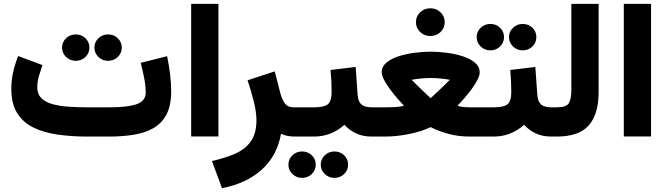

<svg xmlns="http://www.w3.org/2000/svg" viewBox="-20 -707 3456 994"><path d="M544.9 0H432.1Q349.1 0 277.6 -10.3Q206.1 -20.5 152.3 -47.1Q98.6 -73.7 68.6 -122.1Q38.6 -170.4 38.6 -247.1Q38.6 -293.5 48.8 -336.9Q59.1 -380.4 74.2 -417L199.7 -370.1Q191.4 -346.7 182.1 -315.2Q172.9 -283.7 172.9 -254.9Q172.9 -219.7 194.3 -198.7Q215.8 -177.7 252.4 -167.7Q289.1 -157.7 335.4 -154.5Q381.8 -151.4 432.1 -151.4H546.4Q641.1 -151.4 687.7 -167.7Q734.4 -184.1 734.4 -228.5Q734.4 -261.7 726.3 -303.2Q718.3 -344.7 708.5 -381.8L845.2 -416Q855 -368.7 860.6 -322.8Q866.2 -276.9 866.2 -234.4Q866.2 -159.7 841.3 -113.3Q816.4 -66.9 772.2 -42.5Q728 -18.1 669.9 -9Q611.8 0 544.9 0ZM468.8 -460.4Q468.8 -489.3 489.5 -509Q510.3 -528.8 539.6 -528.8Q569.3 -528.8 589.8 -509Q610.4 -489.3 610.4 -460.4Q610.4 -432.1 589.8 -412.1Q569.3 -392.1 539.6 -392.1Q510.3 -392.1 489.5 -412.1Q468.8 -432.1 468.8 -460.4ZM301.3 -460.4Q301.3 -489.3 322 -509Q342.8 -528.8 372.1 -528.8Q401.9 -528.8 422.4 -509Q442.9 -489.3 442.9 -460.4Q442.9 -432.1 422.4 -412.1Q401.9 -392.1 372.1 -392.1Q342.8 -392.1 322 -412.1Q301.3 -432.1 301.3 -460.4Z M1110.8 -687V-0.5H969.7V-687Z M1504.9 0Q1485.8 0 1467.3 -3.7Q1448.7 -7.3 1435.1 -14.6Q1414.1 100.6 1334.5 171.9Q1254.9 243.2 1129.4 267.1L1077.1 126.5Q1146 111.3 1198 88.4Q1250 65.4 1278.8 24.7Q1307.6 -16.1 1307.6 -84Q1307.6 -128.9 1292.7 -186.3Q1277.8 -243.7 1261.7 -291.5L1402.3 -337.4L1431.2 -225.1Q1439 -195.3 1453.6 -173.3Q1468.3 -151.4 1499.5 -151.4H1518.6V0Z M1499 -151.4H1606.4Q1658.7 -151.4 1677.7 -167.7Q1696.8 -184.1 1696.8 -231.4Q1696.8 -260.7 1695.3 -289.3Q1693.8 -317.9 1691.4 -344.7L1821.3 -360.4L1831.5 -215.8Q1834 -181.2 1850.8 -166.3Q1867.7 -151.4 1905.8 -151.4H1916V0H1904.8Q1856.9 0 1821.5 -17.3Q1786.1 -34.7 1763.2 -61Q1733.4 -33.2 1692.9 -16.6Q1652.3 0 1606.4 0H1499ZM1640.6 145.5Q1640.6 116.7 1661.4 96.9Q1682.1 77.1 1711.4 77.1Q1741.2 77.1 1761.7 96.9Q1782.2 116.7 1782.2 145.5Q1782.2 173.8 1761.7 193.8Q1741.2 213.9 1711.4 213.9Q1682.1 213.9 1661.4 193.8Q1640.6 173.8 1640.6 145.5ZM1473.1 145.5Q1473.1 116.7 1493.9 96.9Q1514.6 77.1 1543.9 77.1Q1573.7 77.1 1594.2 96.9Q1614.7 116.7 1614.7 145.5Q1614.7 173.8 1594.2 193.8Q1573.7 213.9 1543.9 213.9Q1514.6 213.9 1493.9 193.8Q1473.1 173.8 1473.1 145.5Z M2133.3 -592.3Q2133.3 -622.6 2155 -643.3Q2176.8 -664.1 2208 -664.1Q2239.3 -664.1 2260.7 -643.3Q2282.2 -622.6 2282.2 -592.3Q2282.2 -562 2260.7 -541.3Q2239.3 -520.5 2208 -520.5Q2176.8 -520.5 2155 -541.3Q2133.3 -562 2133.3 -592.3ZM2209.5 -439.5Q2248.5 -439.5 2292.5 -433.8Q2336.4 -428.2 2375.2 -415.8Q2414.1 -403.3 2438.7 -382.8Q2463.4 -362.3 2463.4 -332.5Q2463.4 -315.9 2451.4 -292.7Q2439.5 -269.5 2420.9 -244.6Q2402.3 -219.7 2382.8 -197.3Q2363.3 -174.8 2347.7 -159.2Q2364.7 -154.3 2381.1 -152.8Q2397.5 -151.4 2411.6 -151.4H2487.8V0H2412.1Q2354 0 2303.5 -13.4Q2252.9 -26.9 2209.5 -48.8Q2163.1 -26.4 2097.9 -13.2Q2032.7 0 1973.1 0H1896V-151.4H1973.6Q1988.8 -151.4 2019.5 -152.3Q2050.3 -153.3 2071.3 -159.7Q2056.2 -175.3 2036.6 -198Q2017.1 -220.7 1998.8 -245.6Q1980.5 -270.5 1968.3 -293.5Q1956.1 -316.4 1956.1 -332.5Q1956.1 -362.3 1980.5 -382.8Q2004.9 -403.3 2043.9 -415.8Q2083 -428.2 2127 -433.8Q2170.9 -439.5 2209.5 -439.5ZM2210 -303.2Q2163.6 -303.2 2110.8 -293.9Q2128.9 -275.4 2152.1 -253.2Q2175.3 -231 2192.4 -214.8Q2209.5 -198.7 2209.5 -198.7Q2209.5 -198.7 2226.8 -214.8Q2244.1 -231 2267.6 -253.2Q2291 -275.4 2309.1 -293.9Q2256.3 -303.2 2210 -303.2Z M2615.2 -514.6Q2615.2 -543.5 2636 -563.2Q2656.7 -583 2686 -583Q2715.8 -583 2736.3 -563.2Q2756.8 -543.5 2756.8 -514.6Q2756.8 -486.3 2736.3 -466.3Q2715.8 -446.3 2686 -446.3Q2656.7 -446.3 2636 -466.3Q2615.2 -486.3 2615.2 -514.6ZM2447.8 -514.6Q2447.8 -543.5 2468.5 -563.2Q2489.3 -583 2518.6 -583Q2548.3 -583 2568.8 -563.2Q2589.4 -543.5 2589.4 -514.6Q2589.4 -486.3 2568.8 -466.3Q2548.3 -446.3 2518.6 -446.3Q2489.3 -446.3 2468.5 -466.3Q2447.8 -486.3 2447.8 -514.6ZM2468.3 -151.4H2536.6Q2588.9 -151.4 2607.9 -167.7Q2627 -184.1 2627 -231.4Q2627 -260.7 2625.5 -289.3Q2624 -317.9 2621.6 -344.7L2751.5 -360.4L2761.7 -215.8Q2764.2 -181.2 2781 -166.3Q2797.9 -151.4 2835.9 -151.4H2846.2V0H2835Q2787.1 0 2751.7 -17.3Q2716.3 -34.7 2693.4 -61Q2663.6 -33.2 2623 -16.6Q2582.5 0 2536.6 0H2468.3Z M2826.7 -151.4H2862.8Q2912.6 -151.4 2925.3 -173.3Q2938 -195.3 2938 -244.1V-687H3079.1V-230Q3079.1 -116.2 3028.3 -58.1Q2977.5 0 2862.3 0H2826.7Z M3350.6 -687V-0.5H3209.5V-687Z"/></svg>

Font: Vazirmatn RD UI Black
Style: Regular
Weight: 900
Designer: Saber Rastikerdar
Foundry: Saber Rastikerdar
Version: Version 33.003